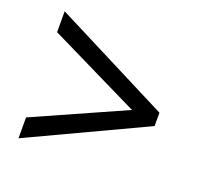

<svg xmlns="http://www.w3.org/2000/svg" viewBox="-91 -697 702 675"><g transform="rotate(20 260.0 -359.5)"><path d="M42 -200 383 -352 42 -519V-597L477 -376V-326L42 -122Z"/></g></svg>

Font: Noto Sans Sinhala SemiCondensed
Style: Regular
Weight: 400
Width: 4
Designer: Jelle Bosma - Monotype Design Team
Foundry: Monotype Imaging Inc.
Version: Version 2.006; ttfautohint (v1.8.4.7-5d5b)